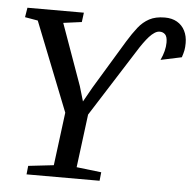

<svg xmlns="http://www.w3.org/2000/svg" viewBox="-53 -806 862 859"><g transform="rotate(5 378.0 -376.5)"><path d="M97.5 0 101.5 -38.5 215.5 -51.5 246 -290 87.5 -690 29.5 -700 36.5 -743H290L284.5 -700.5L202 -689.5L300.5 -414.5L320.5 -347L358 -413.5L489.5 -631Q512.5 -668.5 534 -695.8Q555.5 -723 583.5 -738Q611.5 -753 653 -753Q685 -753 708 -739.8Q731 -726.5 743.2 -702.5Q755.5 -678.5 755.5 -647Q755.5 -628 753 -615Q750.5 -602 744 -582.5L650 -562.5Q660 -584 665 -603.8Q670 -623.5 670 -642Q670 -668.5 660.2 -678.2Q650.5 -688 635.5 -688Q624.5 -688 612.8 -680.5Q601 -673 589 -659.8Q577 -646.5 564 -628.2Q551 -610 537.5 -588L348.5 -290.5L318 -51.5L429.5 -38.5L425.5 0Z"/></g></svg>

Font: Merriweather 24pt
Style: Italic
Weight: 400
Italic angle: -7.8°
Designer: Eben Sorkin
Foundry: Eben Sorkin
Version: Version 2.101